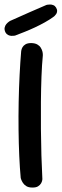

<svg xmlns="http://www.w3.org/2000/svg" viewBox="-40 -841 276 861"><path d="M104.4 0Q88.1 0 77.9 -6.4Q67.6 -12.9 62.3 -21.6Q57 -30.2 54.9 -36.5Q52.9 -42.8 52.9 -42.8Q48.9 -85.8 46.4 -141.2Q43.9 -196.8 43.2 -258.7Q42.5 -320.6 43.7 -383.2Q44.9 -445.9 47.9 -504.4Q50.9 -562.9 54.9 -610.9Q54.9 -610.9 56 -616.7Q57.1 -622.5 61.2 -629.7Q65.3 -636.8 74.6 -642.4Q83.9 -647.9 100.4 -647.9Q117 -647.4 127.1 -641.7Q137.1 -636.1 142.4 -627.7Q147.8 -619.2 149.9 -611.1Q152 -602.9 152 -597.3Q152 -591.6 152 -591.6Q148 -550.6 146 -497.5Q144 -444.4 143.5 -384.4Q143 -324.4 143.5 -262.9Q144 -201.4 145.7 -143.5Q147.4 -85.6 150 -37.8Q150 -37.8 149.2 -32.1Q148.4 -26.4 144.1 -18.8Q139.8 -11.2 130.5 -5.4Q121.2 0.4 104.4 0ZM27.8 -681.5Q27.8 -681.5 22.8 -680.7Q17.9 -679.9 10.7 -680.2Q3.5 -680.6 -3.7 -684.1Q-10.9 -687.6 -15.4 -695.6Q-21.1 -707.4 -19.2 -716.9Q-17.2 -726.5 -11.6 -733.1Q-5.9 -739.6 -0.6 -743.3Q4.8 -747 4.8 -747Q53.8 -769.4 93.4 -786.4Q133.1 -803.4 168.4 -818.9Q168.4 -818.9 173.3 -819.9Q178.2 -820.9 185 -820.8Q191.8 -820.8 199.1 -817.9Q206.5 -815.1 211.4 -807.1Q216.6 -798.4 216.1 -791Q215.6 -783.6 212.2 -778.5Q208.8 -773.4 205.6 -770.4Q202.5 -767.4 202.5 -767.4Q183.4 -753.2 161.2 -740.9Q139.1 -728.6 116.2 -717.9Q93.2 -707.2 70.7 -698.2Q48.1 -689.1 27.8 -681.5Z"/></svg>

Font: Sour Gummy Black
Style: Regular
Weight: 900
Version: Version 1.000